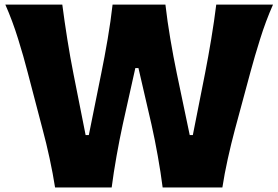

<svg xmlns="http://www.w3.org/2000/svg" viewBox="-20 -821 1218 841"><path d="M221.2 0Q211.9 -59.6 197.3 -127.4Q182.6 -195.3 167 -252.9L101.1 -504.4Q84 -571.3 59.3 -650.6Q34.7 -730 3.4 -800.8H252.9Q262.2 -729 274.9 -648.9Q287.6 -568.8 301.8 -497.6L355 -229.5H369.1L423.8 -501Q438 -570.3 451.7 -650.4Q465.3 -730.5 473.1 -800.8H704.6Q712.9 -728.5 726.1 -650.4Q739.3 -572.3 754.4 -499.5L811 -229.5H824.7L878.4 -501Q892.1 -570.8 905.3 -650.4Q918.5 -730 927.2 -800.8H1175.8Q1144 -729 1119.4 -650.1Q1094.7 -571.3 1077.1 -505.9L1008.8 -252.9Q992.7 -192.9 977.8 -125.5Q962.9 -58.1 954.1 0H692.4Q684.1 -65.4 671.1 -137.9Q658.2 -210.4 643.6 -275.4L586.4 -522.9H572.8L517.6 -275.4Q503.4 -210.4 490.5 -137.5Q477.5 -64.5 469.2 0Z"/></svg>

Font: Pinar DS2-Bold
Style: Regular
Weight: 700
Designer: Amin Abedi
Version: Version 2.000